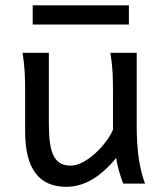

<svg xmlns="http://www.w3.org/2000/svg" viewBox="-20 -699 619 731"><path d="M449.2 0Q445.8 -8.3 441.9 -19.5Q438 -30.8 434.3 -43.5Q430.7 -56.2 427.5 -70.1Q424.3 -84 422.4 -97.7Q377.9 -43.5 330.8 -15.6Q283.7 12.2 231.9 12.2Q75.7 12.2 75.7 -197.8V-341.8Q75.7 -365.2 75.4 -384.3Q75.2 -403.3 74.2 -421.1Q73.2 -439 71.3 -457.5Q69.3 -476.1 65.9 -498H166V-227.1Q166 -185.5 170.2 -155.5Q174.3 -125.5 184.1 -106.2Q193.8 -86.9 209.7 -77.6Q225.6 -68.4 249 -68.4Q270.5 -68.4 294.9 -81.3Q319.3 -94.2 341.6 -114.3Q363.8 -134.3 382.1 -158.4Q400.4 -182.6 410.2 -205.1V-341.8Q410.2 -365.7 409.9 -385Q409.7 -404.3 408.7 -421.9Q407.7 -439.5 405.8 -457.5Q403.8 -475.6 400.4 -498H500.5V-219.7Q500.5 -148.4 508.5 -95Q516.6 -41.5 532.2 0ZM104.5 -678.7H470.7V-605.5H104.5Z"/></svg>

Font: Andika Phon
Style: Regular
Weight: 400
Designer: Victor Gaultney, Annie Olsen, Julie Remington, Don Collingsworth, Eric Hays, Becca Hirsbrunner
Foundry: SIL International
Version: Version 5.000